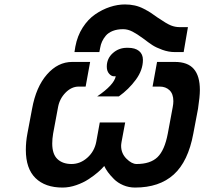

<svg xmlns="http://www.w3.org/2000/svg" viewBox="-20 -823 911 856"><path d="M424.8 -276.9H538.1L522 -190.9Q520 -179.2 520 -172.9Q520 -139.2 543.7 -115.5Q567.4 -91.8 588.9 -91.8Q650.4 -91.8 682.1 -122.3Q713.9 -152.8 728 -227.1L750 -345.2Q752.9 -359.9 752.9 -372.1Q752.9 -404.3 735.8 -420.7Q718.8 -437 691.9 -437H660.2L680.2 -546.9H759.8Q816.9 -546.9 844 -515.6Q871.1 -484.4 871.1 -421.9Q871.1 -392.6 862.8 -337.9L841.8 -227.1Q818.8 -103 754.6 -44.9Q690.4 13.2 582 13.2Q554.2 13.2 529.5 2.7Q504.9 -7.8 488.3 -24.4Q471.7 -41 461.2 -55.4Q450.7 -69.8 444.8 -83Q434.1 -70.3 417 -55.4Q399.9 -40.5 375.5 -24.4Q351.1 -8.3 320.1 2.4Q289.1 13.2 258.8 13.2Q181.2 13.2 138.2 -29.1Q95.2 -71.3 95.2 -154.8Q95.2 -190.9 102.1 -227.1L123 -337.9Q140.6 -435.5 189.5 -491.2Q238.3 -546.9 301.8 -546.9H381.8L361.8 -437H331.1Q298.8 -437 272.2 -409.9Q245.6 -382.8 238.8 -345.2L216.8 -227.1Q212.9 -204.1 212.9 -183.1Q212.9 -135.7 236.1 -113.8Q259.3 -91.8 298.8 -91.8Q337.9 -91.8 369.4 -119.9Q400.9 -147.9 409.2 -190.9ZM312 -590.8 315.9 -615.2Q324.7 -662.6 348.6 -700Q372.6 -737.3 404.3 -759Q436 -780.8 470.2 -792Q504.4 -803.2 537.1 -803.2Q560.1 -803.2 580.8 -798.6Q601.6 -793.9 620.8 -783.9Q640.1 -773.9 651.6 -766.4Q663.1 -758.8 682.1 -745.1Q723.6 -716.8 742.2 -709.5Q761.2 -702.1 779.8 -702.1H817.9L798.8 -590.8H759.8Q731.9 -590.8 704.1 -600.8Q676.3 -610.8 659.4 -621.8Q642.6 -632.8 619.1 -650.9Q591.3 -671.4 570.6 -682.1Q549.8 -692.9 528.8 -692.9Q502.4 -692.9 482.7 -685.1Q462.9 -677.2 451.9 -664.1Q440.9 -650.9 435.1 -637.9Q429.2 -625 426.8 -610.8L422.9 -590.8ZM509.8 -393.1H413.1Q488.3 -444.3 496.1 -482.9H487.8Q476.6 -482.9 466.3 -494.6Q456.1 -506.3 456.1 -525.9Q456.1 -562 482.7 -585.9Q509.3 -609.9 545.9 -609.9H550.8Q582.5 -609.9 599.9 -595.7Q617.2 -581.5 617.2 -556.2Q617.2 -510.7 585.7 -467.8Q554.2 -424.8 509.8 -393.1Z"/></svg>

Font: Involve SemiBold Oblique
Style: Italic
Weight: 600
Italic angle: -10.5°
Designer: Stefan Peev
Foundry: Context Ltd.
Version: Version 1.001